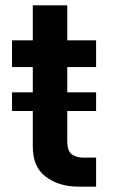

<svg xmlns="http://www.w3.org/2000/svg" viewBox="-20 -696 420 716"><path d="M24.9 -282V-351.6H102.3V-446H24.9V-545.5H102.3V-676.1H230.8V-545.5H338.4V-446H230.8V-351.6H338.4V-282H230.8V-171.2Q230.8 -132.5 247.9 -120.4Q264.9 -108.3 289.1 -108.3H338.4V0H272.7Q200.3 0 151.1 -36.6Q101.9 -73.2 102.3 -150.2V-282Z"/></svg>

Font: Inter Zeller Semi Bold
Style: Regular
Weight: 600
Designer: Rasmus Andersson; Joe Bland
Foundry: zeller
Version: Version 3.015;git-dec3a8cb1